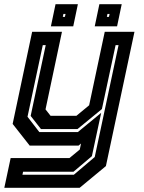

<svg xmlns="http://www.w3.org/2000/svg" viewBox="-40 -691 685 911"><path d="M101 0 20 -103 112.5 -540H254L176 -172L200 -141.5H322.5L383 -191.5L457 -540H598L462.5 97L338 200H-19.5L10.5 59H289.5L338.5 18.5L344.5 -10L332.5 0ZM66.5 138H310.5L409.5 54L522.5 -477H508.5L443.5 -173.5L327.5 -78.5H154.5L105.5 -141L177 -477H163L90.5 -137L146.5 -64.5H329.5L440 -155.5L396 50L308.5 124H69.5ZM409.5 -566 431.5 -671H537.5L515.5 -566ZM201.5 -566 223.5 -671H329.5L307.5 -566ZM258 -611H268L271 -625H261ZM467 -611H477L480 -625H470Z"/></svg>

Font: Tourney
Style: Bold Italic
Weight: 700
Italic angle: -12°
Version: Version 1.015